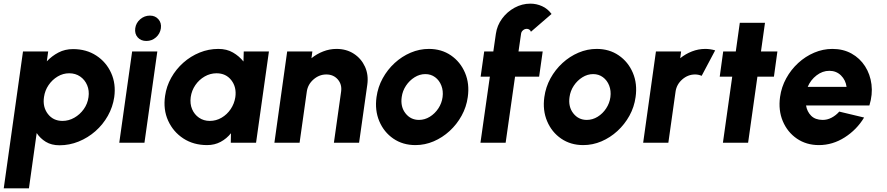

<svg xmlns="http://www.w3.org/2000/svg" viewBox="-66 -782 4858 1052"><path d="M92.5 250H-45.5L60 -500H198L190.5 -446Q218.5 -475.5 254.2 -494.2Q290 -513 334 -513Q407 -513 461.5 -477.5Q516 -442 543 -382.2Q570 -322.5 560 -250Q552 -195.5 525 -147.5Q498 -99.5 456.8 -63.2Q415.5 -27 365 -6.5Q314.5 14 260 14Q216 14 185.2 -4.8Q154.5 -23.5 135 -53ZM313 -380.5Q279.5 -380.5 249.8 -362.8Q220 -345 200 -315.5Q180 -286 175 -250Q167 -196 196.2 -157.8Q225.5 -119.5 276.5 -119.5Q310.5 -119.5 341.2 -137Q372 -154.5 393 -184Q414 -213.5 419 -250Q424 -285.5 411.5 -315.2Q399 -345 373.2 -362.8Q347.5 -380.5 313 -380.5Z M658 -500H796L725.5 0H587.5ZM736 -557.5Q706 -557.5 688.5 -577.2Q671 -597 675 -627Q679 -656.5 702.2 -676.5Q725.5 -696.5 755.5 -696.5Q784.5 -696.5 802 -676.5Q819.5 -656.5 815.5 -627Q811 -597 788.5 -577.2Q766 -557.5 736 -557.5Z M1269.5 -500H1407.5L1337 0H1198.5L1199.5 -52Q1176 -22.5 1143 -4.8Q1110 13 1069 13Q994.5 13 938.8 -23.2Q883 -59.5 855.2 -120.8Q827.5 -182 838.5 -256.5Q846 -309.5 872.2 -356.2Q898.5 -403 938.5 -438.5Q978.5 -474 1027.8 -494Q1077 -514 1130.5 -514Q1176.5 -514 1210.5 -494.2Q1244.5 -474.5 1268 -445ZM1083.5 -119.5Q1118 -119.5 1148 -137Q1178 -154.5 1198 -184.2Q1218 -214 1223.5 -250Q1231 -304.5 1201.5 -342.5Q1172 -380.5 1120.5 -380.5Q1086 -380.5 1055.5 -363Q1025 -345.5 1004.5 -315.8Q984 -286 979 -250Q974 -213.5 986.5 -184Q999 -154.5 1024.5 -137Q1050 -119.5 1083.5 -119.5Z M1946.5 -318 1901.5 0H1763.5L1803 -280Q1808.5 -319.5 1784.8 -346.8Q1761 -374 1722 -374Q1683 -374 1651.8 -346.8Q1620.5 -319.5 1615 -280L1575.5 0H1437.5L1507.5 -500H1645.5L1640.5 -463Q1669.5 -486.5 1704.8 -500.2Q1740 -514 1778 -514Q1832 -514 1872.8 -487.5Q1913.5 -461 1933.8 -416.5Q1954 -372 1946.5 -318Z M2210 13Q2141 13 2089.2 -22.5Q2037.5 -58 2012.2 -117.8Q1987 -177.5 1997 -250Q2004.5 -305 2030.8 -352.8Q2057 -400.5 2096.5 -436.8Q2136 -473 2184.2 -493.5Q2232.5 -514 2284 -514Q2353 -514 2404.8 -478.5Q2456.5 -443 2482 -383Q2507.5 -323 2497 -250Q2489.5 -195.5 2463.2 -148Q2437 -100.5 2397.5 -64.2Q2358 -28 2310 -7.5Q2262 13 2210 13ZM2229.5 -125Q2261 -125 2289 -142.2Q2317 -159.5 2335.8 -188Q2354.5 -216.5 2359 -250Q2363.5 -284.5 2352.2 -313.2Q2341 -342 2318 -359Q2295 -376 2264.5 -376Q2233.5 -376 2205.5 -358.5Q2177.5 -341 2158.5 -312.5Q2139.5 -284 2135 -250Q2127.5 -197 2155.8 -161Q2184 -125 2229.5 -125Z M2789 -597 2775 -500H2907.5L2888 -362H2756L2704.5 0H2566.5L2618 -362H2567.5L2587 -500H2637L2651 -597Q2657.5 -642.5 2685 -680Q2712.5 -717.5 2753.5 -739.8Q2794.5 -762 2840 -762Q2873.5 -762 2904 -748.2Q2934.5 -734.5 2956 -705.5L2843 -608Q2840.5 -616 2834 -620Q2827.5 -624 2820.5 -624Q2809 -624 2799.8 -616.2Q2790.5 -608.5 2789 -597Z M3129.5 13Q3060.5 13 3008.8 -22.5Q2957 -58 2931.8 -117.8Q2906.5 -177.5 2916.5 -250Q2924 -305 2950.2 -352.8Q2976.5 -400.5 3016 -436.8Q3055.5 -473 3103.8 -493.5Q3152 -514 3203.5 -514Q3272.5 -514 3324.2 -478.5Q3376 -443 3401.5 -383Q3427 -323 3416.5 -250Q3409 -195.5 3382.8 -148Q3356.5 -100.5 3317 -64.2Q3277.5 -28 3229.5 -7.5Q3181.5 13 3129.5 13ZM3149 -125Q3180.5 -125 3208.5 -142.2Q3236.5 -159.5 3255.2 -188Q3274 -216.5 3278.5 -250Q3283 -284.5 3271.8 -313.2Q3260.5 -342 3237.5 -359Q3214.5 -376 3184 -376Q3153 -376 3125 -358.5Q3097 -341 3078 -312.5Q3059 -284 3054.5 -250Q3047 -197 3075.2 -161Q3103.5 -125 3149 -125Z M3458 0 3528 -500H3666L3661 -463Q3690 -486.5 3725.2 -500.2Q3760.5 -514 3798.5 -514Q3825.5 -514 3852.5 -506L3778.5 -366.5Q3761 -374 3742.5 -374Q3703.5 -374 3672.2 -346.8Q3641 -319.5 3635.5 -280L3596 0Z M4174.5 -362H4084L4033 0H3895L3946 -362H3877.5L3896.5 -500H3965.5L3987.5 -657H4125.5L4103.5 -500H4193.5Z M4421 13Q4352 13 4300.2 -22.5Q4248.5 -58 4223.2 -117.8Q4198 -177.5 4208 -250.5Q4215.5 -305 4241.8 -352.8Q4268 -400.5 4307.5 -436.8Q4347 -473 4395.2 -493.5Q4443.5 -514 4495 -514Q4554 -514 4599.8 -488.5Q4645.5 -463 4673.8 -419Q4702 -375 4709 -319.5Q4716 -264 4697.5 -204H4350.5Q4356 -170.5 4378.2 -148Q4400.5 -125.5 4440.5 -125Q4466 -124.5 4490 -137Q4514 -149.5 4532.5 -170.5L4668.5 -138Q4628.5 -71.5 4562.2 -29.2Q4496 13 4421 13ZM4359.5 -306H4572.5Q4567.5 -343.5 4541.8 -368.8Q4516 -394 4478 -394Q4440.5 -394 4408 -369Q4375.5 -344 4359.5 -306Z"/></svg>

Font: Urbanist ExtraBold
Style: Italic
Weight: 800
Italic angle: -8°
Designer: Corey Hu
Foundry: Corey Hu
Version: Version 1.321; ttfautohint (v1.8.4.7-5d5b)